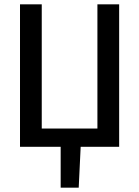

<svg xmlns="http://www.w3.org/2000/svg" viewBox="-20 -675 640 883"><path d="M72 0V-655H172V-84H428V-655H528V0H351L342 188H259V0Z"/></svg>

Font: SauceCodePro Nerd Font Mono
Style: Regular
Weight: 500
Monospace: yes
Designer: Paul D. Hunt, Teo Tuominen
Foundry: Adobe Systems Incorporated
Version: Version 2.030;PS 1.000;hotconv 16.6.51;makeotf.lib2.5.65220;